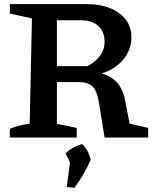

<svg xmlns="http://www.w3.org/2000/svg" viewBox="-20 -672 750 938"><path d="M613 -68 704 -47V0H491L462 -178Q453 -230 431 -250.5Q409 -271 362 -271H258V-67L355 -47V0H28V-42Q59 -58 125 -68L136 -582L28 -606V-652H401Q502 -652 562 -608Q622 -564 622 -490Q622 -429 582 -381Q542 -333 476 -313Q526 -300 554 -266.5Q582 -233 593 -173ZM375 -573H258V-349H408Q491 -395 491 -467Q491 -517 460.5 -545Q430 -573 375 -573ZM306 241 322 122 300 77Q337 43 382 32Q414 65 423 108Q393 180 343 246Z"/></svg>

Font: Piazzolla SemiBold
Style: Regular
Weight: 600
Designer: Juan Pablo del Peral
Foundry: Huerta Tipografica
Version: Version 1.330